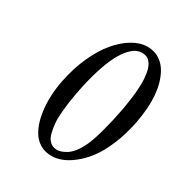

<svg xmlns="http://www.w3.org/2000/svg" viewBox="-150 -717 784 834"><g transform="rotate(30 242.0 -300.0)"><path d="M344.2 -575.2Q330.1 -575.2 315.7 -568.8Q301.3 -562.5 283.4 -543Q265.6 -523.4 249.3 -492.4Q232.9 -461.4 215.8 -407.7Q198.7 -354 185.1 -283.2Q180.2 -257.8 176.8 -233.6Q173.3 -209.5 170.4 -178Q167.5 -146.5 169.7 -121.1Q171.9 -95.7 178 -73Q184.1 -50.3 198.2 -37.6Q212.4 -24.9 233.9 -24.9Q242.2 -24.9 252.4 -28.1Q262.7 -31.2 277.3 -39.6Q292 -47.9 307.9 -67.6Q323.7 -87.4 336.9 -116.2Q364.7 -177.7 393.1 -321.8Q411.1 -423.8 407.5 -480.5Q403.8 -537.1 383.8 -558.1Q370.6 -575.2 344.2 -575.2ZM226.1 9.8Q170.4 9.8 137.2 -32.2Q106 -73.2 97.2 -143.6Q88.4 -213.9 104 -293.9Q118.2 -365.7 145.5 -426.3Q172.9 -486.8 206.5 -526.4Q240.2 -565.9 277.6 -587.9Q314.9 -609.9 351.1 -609.9Q387.7 -609.9 414.1 -591.8Q440.4 -573.7 455.1 -544.9Q502.4 -455.6 473.1 -303.2Q460 -235.8 437 -180.9Q414.1 -126 387.9 -91.3Q361.8 -56.6 332 -33.2Q302.2 -9.8 275.9 0Q249.5 9.8 226.1 9.8Z"/></g></svg>

Font: Linux Libertine G
Style: Italic
Weight: 400
Italic angle: -12°
Designer: Philipp H. Poll
Foundry: Philipp H. Poll
Version: Version 5.1.3